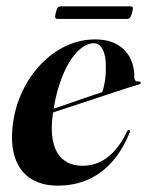

<svg xmlns="http://www.w3.org/2000/svg" viewBox="-20 -575 463 604"><path d="M83.5 -210.5Q83.5 -210.5 101.5 -216.8Q119.5 -223 148.2 -232.8Q177 -242.5 208.5 -253.5Q240 -264.5 267.5 -273.8Q295 -283 310.5 -288L299 -278Q305 -292 309 -313.5Q313 -335 313 -364.5Q313.5 -398 303.5 -418.5Q293.5 -439 275.5 -439Q255.5 -439 235.5 -423.5Q215.5 -408 197.8 -378.8Q180 -349.5 166.5 -308Q153 -266.5 146 -214.5Q135.5 -137 160 -95.2Q184.5 -53.5 240.5 -53.5Q268.5 -53.5 293.8 -65.2Q319 -77 340.5 -100.8Q362 -124.5 379 -160.5Q381 -164 382.5 -165.2Q384 -166.5 386 -166Q388 -165.5 388.8 -163Q389.5 -160.5 387.5 -157Q366 -104 333.2 -66.8Q300.5 -29.5 257.2 -10.2Q214 9 161 9Q111.5 9 77 -13Q42.5 -35 27.5 -78.2Q12.5 -121.5 20.5 -184.5Q27.5 -239.5 50.5 -287.8Q73.5 -336 108.5 -372.8Q143.5 -409.5 187.2 -430.2Q231 -451 279.5 -451Q322 -451 349.8 -434.2Q377.5 -417.5 390.5 -390.2Q403.5 -363 402.5 -331.5Q402.5 -325.5 405.2 -322Q408 -318.5 416.5 -318.5Q420 -318.5 421.2 -317.5Q422.5 -316.5 422.5 -315Q423 -313.5 421.8 -312Q420.5 -310.5 417.5 -309.5Q410 -307.5 383.2 -299Q356.5 -290.5 319 -278Q281.5 -265.5 241 -252.2Q200.5 -239 165.2 -227.2Q130 -215.5 108.2 -208.2Q86.5 -201 86.5 -201ZM155.5 -535Q158.5 -547.5 162 -551.2Q165.5 -555 172 -555H389Q396.5 -555 397.8 -551.8Q399 -548.5 395.5 -535.5Q392.5 -524 389.2 -519.8Q386 -515.5 379 -515.5H162Q155 -515.5 153.8 -519.5Q152.5 -523.5 155.5 -535Z"/></svg>

Font: Fraunces 120pt SemiBold
Style: Italic
Weight: 600
Italic angle: -16°
Version: Version 1.000;[b76b70a41]